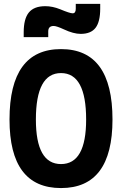

<svg xmlns="http://www.w3.org/2000/svg" viewBox="-20 -955 626 985"><path d="M293 9.8Q28.8 9.8 28.8 -341.8Q28.8 -703.1 293 -703.1Q557.1 -703.1 557.1 -341.8Q557.1 9.8 293 9.8ZM293 -113.3Q421.9 -113.3 421.9 -341.8Q421.9 -580.1 293 -580.1Q164.1 -580.1 164.1 -341.8Q164.1 -113.3 293 -113.3ZM101.6 -764.6V-789.1Q101.6 -858.9 128.2 -891.1Q154.8 -923.3 212.4 -923.3Q249 -923.3 288.1 -907.7Q338.4 -886.7 352.5 -886.7Q368.7 -886.7 368.7 -909.7V-935.1H494.1V-910.6Q494.1 -843.3 470.2 -812.3Q446.3 -781.2 394 -781.2Q356.9 -781.2 308.1 -804.2Q270 -821.8 255.4 -821.8Q227.5 -821.8 227.5 -793.9V-764.6Z"/></svg>

Font: Cascadia Mono PL
Style: Bold
Weight: 700
Monospace: yes
Designer: Aaron Bell
Foundry: Saja Typeworks
Version: Version 2404.023; ttfautohint (v1.8.4)